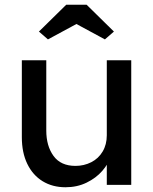

<svg xmlns="http://www.w3.org/2000/svg" viewBox="-20 -779 645 809"><path d="M430 -525H533V0H430V-110L448 -122Q437 -89 411 -59Q385 -29 345 -9.5Q305 10 256 10Q201 10 159.5 -15.5Q118 -41 95 -88.5Q72 -136 72 -201V-525H175V-229Q175 -164 205.5 -122Q236 -80 298 -80Q334 -80 364.5 -95.5Q395 -111 412.5 -140.5Q430 -170 430 -209ZM317 -686 182 -613 144 -646 259 -759H345L460 -646L422 -613L287 -686Z"/></svg>

Font: Lexend
Style: Regular
Weight: 400
Designer: Thomas Jockin
Foundry: Lexend
Version: Version 1.000